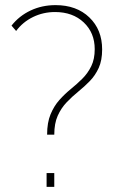

<svg xmlns="http://www.w3.org/2000/svg" viewBox="-20 -730 464 750"><path d="M164 -204Q164 -251 177.5 -283.5Q191 -316 212 -339.5Q233 -363 257 -382.5Q281 -402 302 -423Q323 -444 336.5 -471.5Q350 -499 350 -538Q350 -602 307 -642.5Q264 -683 195 -683Q149 -683 109 -663.5Q69 -644 43 -609L25 -630Q55 -668 99.5 -689Q144 -710 197 -710Q279 -710 329 -662Q379 -614 379 -537Q379 -494 365.5 -464.5Q352 -435 330.5 -413Q309 -391 285.5 -372Q262 -353 240.5 -330.5Q219 -308 205.5 -278Q192 -248 192 -204ZM162 0V-54H192V0Z"/></svg>

Font: SUSE Thin
Style: Regular
Weight: 250
Designer: Rene Bieder
Foundry: SUSE
Version: Version 1.000